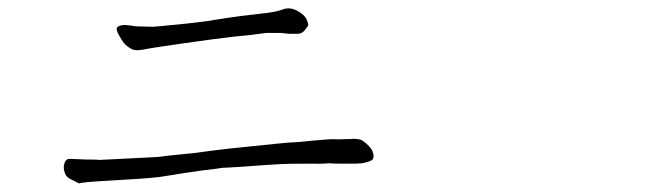

<svg xmlns="http://www.w3.org/2000/svg" viewBox="-20 -563 1540 452"><path d="M606.4 -485.4Q572.3 -480.5 529.3 -476.6Q486.3 -471.7 411.1 -460.9Q335.9 -450.2 317.4 -446.3Q298.8 -442.4 288.6 -448.2Q278.3 -454.1 272.5 -460.9Q266.6 -467.8 259.3 -481.4Q252 -495.1 256.3 -499Q260.7 -502.9 269 -503.9Q277.3 -504.9 299.8 -501Q334 -500 340.8 -500Q355.5 -501 421.9 -507.8Q474.6 -513.7 481.4 -515.6Q511.7 -520.5 546.9 -525.4Q579.1 -529.3 605.5 -532.2Q630.9 -535.2 646.5 -541Q662.1 -546.9 679.7 -537.6Q697.3 -528.3 702.1 -516.6Q707 -504.9 705.1 -502Q703.1 -499 696.8 -491.2Q690.4 -483.4 680.7 -483.4Q670.9 -483.4 661.1 -483.4Q643.6 -485.4 641.6 -485.4Q615.2 -485.4 606.4 -485.4ZM451.2 -161.1Q405.3 -154.3 405.3 -154.3Q389.6 -151.4 356.4 -146.5Q327.1 -142.6 236.3 -137.7Q166 -133.8 167 -130.9Q166 -131.8 165 -131.8Q140.6 -143.6 139.6 -145.5Q133.8 -149.4 130.9 -162.1Q128.9 -170.9 131.8 -178.7Q133.8 -185.5 139.6 -188.5Q145.5 -189.5 157.2 -188.5Q179.7 -187.5 182.6 -187.5Q209 -187.5 212.9 -186.5Q214.8 -186.5 253.9 -188.5L350.6 -193.4Q352.5 -194.3 440.4 -203.1Q453.1 -205.1 476.6 -208Q530.3 -214.8 544.9 -215.8Q657.2 -227.5 661.1 -227.5Q674.8 -227.5 721.7 -232.4Q756.8 -235.4 762.7 -235.4Q776.4 -234.4 791 -235.4Q805.7 -235.4 813.5 -236.3Q825.2 -235.4 828.1 -234.4Q834 -232.4 841.8 -225.6Q851.6 -216.8 855.5 -210Q859.4 -202.1 859.4 -196.3Q859.4 -187.5 854.5 -185.5Q847.7 -181.6 832 -178.7Q826.2 -177.7 801.8 -177.7Q790 -177.7 781.2 -177.7Q758.8 -177.7 757.8 -178.7Q734.4 -176.8 711.9 -177.7Q654.3 -177.7 642.6 -176.8Q591.8 -173.8 555.7 -170.9Q511.7 -168 503.9 -168Q493.2 -166 451.2 -161.1Z"/></svg>

Font: ToneOZ-Zhuyin-Tsuipita-TC
Style: Regular
Weight: 400
Designer: ÂÆ£ÂøóÂáåJeffrey Xuan(jeffreyx@gmail.com, ToneOZ.com) ÈòøÂù§(cjkFonts)
Foundry: ToneOZ
Version: Version 0.240710